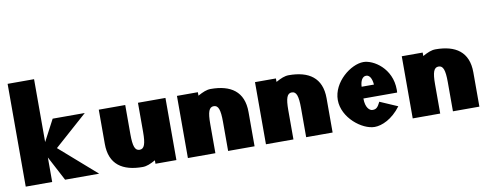

<svg xmlns="http://www.w3.org/2000/svg" viewBox="-70 -1214 4022 1582"><g transform="rotate(-10 1941.5 -422.5)"><path d="M624.2 -513H355.5L261.1 -334V-860H39.8V0H261.1V-205L369.2 0H654.2L348.1 -268Z M1070.4 -520V-276C1070.4 -175 1056.1 -136 1017.1 -136C978.1 -136 963.9 -175 963.9 -276V-520H742.6V-233C742.6 -61 850.1 8 1017.1 8C1051.2 8 1083.4 -6 1125.4 -29V0H1300.4V-520Z M1626.6 0V-244C1626.6 -345 1640.9 -384 1679.9 -384C1718.9 -384 1733.1 -345 1733.1 -244V0H1954.4V-287C1954.4 -459 1846.9 -528 1679.9 -528C1645.8 -528 1613.6 -514 1571.6 -491V-520H1396.6V0Z M2279.6 0V-244C2279.6 -345 2293.9 -384 2332.9 -384C2371.9 -384 2386.1 -345 2386.1 -244V0H2607.4V-287C2607.4 -459 2499.9 -528 2332.9 -528C2298.8 -528 2266.6 -514 2224.6 -491V-520H2049.6V0Z M3188 -232C3189.2 -238 3189.2 -249 3189.2 -256C3189.2 -436 3040.5 -528 2957.5 -528C2852.4 -528 2695.8 -406 2695.8 -256C2695.8 -107 2852.4 15 2957.5 15C3017.6 15 3105.5 -22 3178 -119L3030.2 -183C3007.6 -137 2994.4 -126 2964.3 -126C2940.6 -126 2905.8 -153 2905.8 -232ZM2908.4 -330C2910 -377 2927.9 -413 2960.1 -413C2987.5 -413 3007 -384 3011.3 -330Z M3507.6 0V-244C3507.6 -345 3521.9 -384 3560.9 -384C3599.9 -384 3614.1 -345 3614.1 -244V0H3835.4V-287C3835.4 -459 3727.9 -528 3560.9 -528C3526.8 -528 3494.6 -514 3452.6 -491V-520H3277.6V0Z"/></g></svg>

Font: Blink
Style: Wide
Weight: 400
Designer: Mew Too
Foundry: Cannot Into Space Fonts
Version: Version 001.000